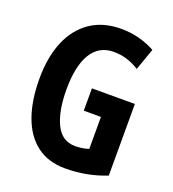

<svg xmlns="http://www.w3.org/2000/svg" viewBox="-134 -826 842 937"><g transform="rotate(20 287.0 -357.0)"><path d="M300 -402H523V-30Q422 10 310 10Q222 10 162.5 -35Q103 -80 73 -163Q43 -246 43 -359Q43 -471 77 -552.5Q111 -634 176.5 -679Q242 -724 336 -724Q388 -724 433 -711.5Q478 -699 513 -679L473 -566Q410 -606 341 -606Q264 -606 224.5 -541.5Q185 -477 185 -355Q185 -243 217.5 -176Q250 -109 319 -109Q356 -109 389 -120V-286H300Z"/></g></svg>

Font: Noto Sans ExtraCondensed
Style: Bold
Weight: 700
Width: 2
Designer: Monotype Design Team
Foundry: Monotype Imaging Inc.
Version: Version 2.013; ttfautohint (v1.8.4.7-5d5b)